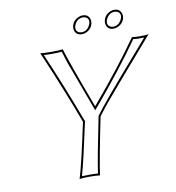

<svg xmlns="http://www.w3.org/2000/svg" viewBox="-87 -875 877 956"><g transform="rotate(-10 351.0 -397.0)"><path d="M395 -285.6Q350.1 -65.9 341.3 2.9Q325.2 0 290 0Q254.9 0 238.3 2.9Q258.8 -61.5 304.2 -274.9Q243.2 -439.5 163.1 -626.5Q157.2 -640.1 153.8 -647.9Q170.9 -645 210 -645Q250 -645 267.6 -647.9Q288.1 -579.1 368.2 -365.2Q373 -351.6 377.4 -340.3Q523.4 -512.7 617.7 -647.9Q629.9 -645 659.2 -645Q688.5 -645 701.7 -647.9Q466.8 -377 442.9 -347.2Q414.6 -313 395 -285.6ZM498.5 -751Q504.9 -781.2 535.6 -793.5Q544.9 -797.4 554.2 -796.9Q582.5 -796.9 590.3 -771Q592.8 -760.7 590.8 -751Q584.5 -720.7 553.7 -708.5Q543.9 -705.1 534.7 -705.1Q506.3 -705.1 499 -731Q496.6 -741.2 498.5 -751ZM338.4 -751Q344.7 -781.2 376 -793.5Q385.3 -797.4 394.5 -796.9Q422.9 -796.9 430.2 -771Q432.6 -760.7 430.7 -751Q424.3 -720.7 393.6 -708.5Q383.8 -705.1 375 -705.1Q346.7 -705.1 338.9 -731Q336.4 -741.2 338.4 -751ZM385.3 -287.6 385.7 -289.6 386.7 -291.5Q431.6 -353.5 616.2 -564.9Q651.9 -605.5 677.2 -635.3Q669.9 -634.8 659.2 -634.8Q633.8 -634.8 622.1 -636.7Q527.3 -501.5 385.3 -333.5L374 -320.8L368.2 -336.9Q283.7 -565.4 278.8 -579.1Q268.6 -609.4 260.7 -636.7Q243.2 -634.8 210 -634.8Q183.1 -634.8 169.9 -636.2Q244.6 -463.4 312.5 -281.7Q313.5 -279.8 314 -278.8L314.9 -275.9L314 -272.9Q272.5 -79.6 252.4 -8.8Q266.6 -9.8 290 -9.8Q318.4 -9.8 333 -8.3Q344.7 -89.4 385.3 -287.6ZM508.3 -749.5Q502.9 -724.6 524.4 -716.8Q529.8 -715.3 534.7 -714.8Q560.5 -714.8 575.7 -740.2Q579.1 -747.1 581.1 -752.9Q586.4 -777.3 564.9 -785.2Q559.6 -786.6 554.2 -787.1Q528.3 -787.1 513.7 -762.2Q509.8 -755.4 508.3 -749.5ZM348.6 -749.5Q343.3 -724.6 364.3 -716.8Q369.6 -715.3 375 -714.8Q400.9 -714.8 415.5 -740.2Q418.9 -747.1 420.9 -752.9Q426.3 -777.3 404.8 -785.2Q399.4 -786.6 394.5 -787.1Q368.7 -787.1 353.5 -762.2Q350.1 -755.4 348.6 -749.5Z"/></g></svg>

Font: Linux Biolinum Outline O
Style: Italic
Weight: 400
Italic angle: -12°
Designer: Philipp H. Poll
Foundry: Philipp H. Poll
Version: Version 0.6.2